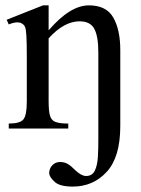

<svg xmlns="http://www.w3.org/2000/svg" viewBox="-20 -480 527 717"><path d="M429.2 -293V-9.3Q429.2 106.4 378.7 161.6Q328.1 216.8 251.5 216.8Q204.1 216.8 184.8 199.7Q165.5 182.6 163.6 167.5Q163.6 149.4 175.3 137.2Q187 125 204.1 125Q221.2 125 233.6 132.6Q246.1 140.1 261.7 156.2Q284.2 177.2 301.3 177.2Q324.7 177.2 334.2 157Q343.8 136.7 345.5 106.4Q347.2 76.2 347.2 45.9V-283.7Q347.2 -344.7 332 -372.6Q316.9 -400.4 277.3 -400.4Q219.2 -400.4 161.6 -336.9V-101.1Q161.6 -66.4 166.5 -48.6Q171.4 -30.8 187 -24.7Q202.6 -18.6 234.9 -18.6V0H12.7V-18.6Q54.7 -18.6 67.4 -34.2Q80.1 -49.8 80.1 -101.1V-267.6Q80.1 -320.8 78.6 -345.5Q77.1 -370.1 74 -378.2Q70.8 -386.2 65.4 -389.6Q48.8 -403.8 12.7 -388.7L4.9 -406.2L140.6 -460H161.6V-366.7Q241.7 -460 312 -460Q377.4 -460 403.3 -414.1Q429.2 -368.2 429.2 -293Z"/></svg>

Font: BabelStone Roman
Style: Regular
Weight: 400
Designer: Walt Agee, Victor Gaultney, Peter Martin, Debbi Hosken, Becca Hirsbrunner (SIL); Andrew West (BabelStone)
Foundry: BabelStone
Version: Version 16.000